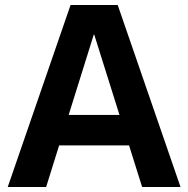

<svg xmlns="http://www.w3.org/2000/svg" viewBox="-20 -750 755 770"><path d="M11 0 263 -730H452L704 0H550L358 -611H356L165 0ZM158 -167V-289H558V-167Z"/></svg>

Font: M PLUS 1 Thin
Style: Bold
Weight: 700
Version: Version 1.001